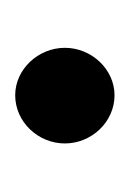

<svg xmlns="http://www.w3.org/2000/svg" viewBox="22 -432 174 259"><g transform="rotate(90 109.5 -302.0)"><path d="M44 -302C44 -266 73 -235 108 -235C144 -235 173 -266 173 -302C173 -338 144 -369 108 -369C73 -369 44 -338 44 -302Z"/></g></svg>

Font: Ampere
Style: Regular
Weight: 400
Version: Version 1